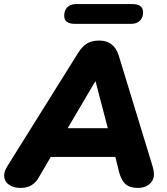

<svg xmlns="http://www.w3.org/2000/svg" viewBox="-34 -913 817 942"><path d="M67 9Q34 9 12.5 -5Q-9 -19 -13 -42.5Q-17 -66 1 -96L349 -653Q369 -685 392.5 -699.5Q416 -714 453 -714Q526 -714 549 -639L714 -99Q731 -45 707.5 -18Q684 9 643 9Q603 9 582 -9.5Q561 -28 550 -70L532 -143H215L156 -42Q142 -17 120 -4Q98 9 67 9ZM433 -513 298 -284H495L435 -513ZM333 -796Q281 -796 281 -836Q281 -862 296.5 -877.5Q312 -893 339 -893H616Q668 -893 668 -852Q668 -827 652.5 -811.5Q637 -796 610 -796Z"/></svg>

Font: Nunito Black
Style: Italic
Weight: 900
Italic angle: -9°
Designer: Vernon Adams
Foundry: Vernon Adams
Version: Version 3.601; ttfautohint (v1.8.2.53-6de2)